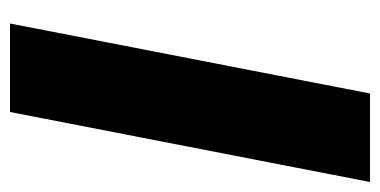

<svg xmlns="http://www.w3.org/2000/svg" viewBox="-208 -552 760 384"><g transform="rotate(90 172.0 -360.0)"><path d="M167 -720H344L204 0H27Z"/></g></svg>

Font: Kufam
Style: Bold Italic
Weight: 700
Italic angle: -11°
Designer: Artur Schmal
Foundry: Original Type
Version: Version 1.301; ttfautohint (v1.8.3)